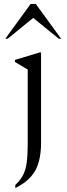

<svg xmlns="http://www.w3.org/2000/svg" viewBox="-20 -727 339 977"><path d="M189 0Q189 50 178.5 92.5Q168 135 140 169Q112 203 58 230V214Q84 190 97.5 163.5Q111 137 116 99.5Q121 62 121 6V-373L56 -412V-422L181 -460H189ZM7 -530 136 -707H162L291 -530H279L149 -636L19 -530Z"/></svg>

Font: Spectral Light
Style: Regular
Weight: 300
Designer: Jean-Baptiste Levee
Foundry: Production Type
Version: Version 2.001